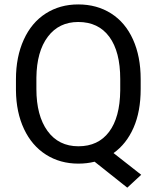

<svg xmlns="http://www.w3.org/2000/svg" viewBox="-20 -741 728 881"><path d="M625.5 -332.5Q625.5 -229.5 592.8 -155Q560.1 -80.6 501 -38.6L627.9 61L564 120.1L414.1 1Q378.9 9.8 339.8 9.8Q255.9 9.8 190.9 -31.5Q126 -72.8 90.1 -149.2Q54.2 -225.6 53.2 -326.2V-377.4Q53.2 -480 88.9 -558.6Q124.5 -637.2 189.7 -679Q254.9 -720.7 338.9 -720.7Q424.8 -720.7 490 -679.2Q555.2 -637.7 590.3 -559.8Q625.5 -481.9 625.5 -377.9ZM531.7 -378.4Q531.7 -503.9 481.7 -572Q431.6 -640.1 338.9 -640.1Q250.5 -640.1 199.5 -572.5Q148.4 -504.9 147 -384.8V-332.5Q147 -210.4 198 -140.1Q249 -69.8 339.8 -69.8Q430.7 -69.8 480.5 -136Q530.3 -202.1 531.7 -325.7Z"/></svg>

Font: RobotoSquareBracket
Style: Square-Bracket
Weight: 400
Version: Version 2.137; 2017